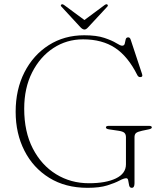

<svg xmlns="http://www.w3.org/2000/svg" viewBox="-20 -883 782 920"><path d="M624.5 -5Q624.5 17 611.5 17Q601.5 17 598.8 5.5Q596 -6 594.5 -17.5Q593 -29 585 -29Q573.5 -29 552 -17.5Q530.5 -6 493.8 5.5Q457 17 399.5 17Q293.5 17 216.2 -30.8Q139 -78.5 97 -161Q55 -243.5 55 -347.5Q55 -454 97.2 -536.8Q139.5 -619.5 213.8 -666.8Q288 -714 383.5 -714Q442.5 -714 479.8 -701.5Q517 -689 537 -676.5Q557 -664 565 -664Q575.5 -664 577.8 -674Q580 -684 582.2 -694Q584.5 -704 594.5 -704Q602.5 -704 606 -693.5L660.5 -529Q666 -513.5 651.5 -513.5Q643 -513.5 638 -523Q593.5 -612.5 531.5 -653.5Q469.5 -694.5 378 -694.5Q299.5 -694.5 235.8 -652.8Q172 -611 134 -536.2Q96 -461.5 96 -362Q96 -251.5 137.2 -171.5Q178.5 -91.5 248.8 -48.2Q319 -5 406 -5Q487.5 -5 535.5 -28.2Q583.5 -51.5 583.5 -95.5V-225.5Q583.5 -239.5 576 -246.5Q568.5 -253.5 547.5 -256.5L503.5 -263Q487.5 -265 487.5 -272.5Q487.5 -280 502 -280H693.5Q707.5 -280 707.5 -272.5Q707.5 -266 692 -263L661 -256.5Q640 -252 632.2 -245.8Q624.5 -239.5 624.5 -225.5ZM403 -753Q393 -741.5 385 -741.5Q375.5 -741.5 365 -753L275 -850.5Q268 -857.5 274.5 -861.5Q279 -864.5 287 -859L384.5 -787L481.5 -859Q489.5 -864.5 494 -861.5Q500 -857.5 493.5 -850.5Z"/></svg>

Font: Fraunces 9pt S000 Thin
Style: Regular
Weight: 100
Version: Version 1.000; ttfautohint (v1.8.3)